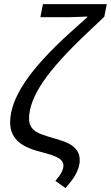

<svg xmlns="http://www.w3.org/2000/svg" viewBox="-20 -745 544 943"><path d="M504.4 -724.6 492.2 -662.6 413.1 -587.9Q257.8 -441.9 190.2 -341.3Q122.6 -240.7 122.6 -162.1Q122.6 -138.7 132.6 -122.6Q142.6 -106.4 162.8 -95Q183.1 -83.5 241.2 -66.9Q297.9 -51.3 322.3 -37.4Q346.7 -23.4 359.1 -4.4Q371.6 14.6 371.6 41.5Q371.6 63 364.5 82.5Q357.4 102.1 346.7 120.4Q335.9 138.7 301.8 178.7L252 143.6Q274.9 116.7 283.2 99.4Q291.5 82 291.5 68.4Q291.5 46.9 268.8 32.2Q246.1 17.6 178.2 0.5Q98.1 -20 64 -54.9Q29.8 -89.8 29.8 -143.6Q29.8 -232.9 101.6 -340.6Q173.3 -448.2 326.2 -586.4L408.7 -660.6L409.2 -663.6L324.2 -660.6H178.2L190.9 -724.6Z"/></svg>

Font: Liberation Sans
Style: Italic
Weight: 400
Italic angle: -12°
Designer: Steve Matteson
Foundry: Ascender Corporation
Version: Version 2.1.5